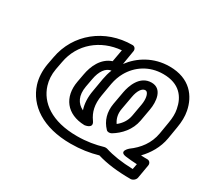

<svg xmlns="http://www.w3.org/2000/svg" viewBox="-123 -756 1067 986"><g transform="rotate(30 411.0 -262.5)"><path d="M379 -395C371 -376 366 -356 362 -335L349 -259C341 -216 343 -178 354 -145C315 -164 296 -201 306 -258L315 -307C324 -358 347 -391 379 -395ZM87 -306 78 -258C71 -216 73 -177 84 -141C117 -37 219 35 384 35C443 35 494 27 543 13C599 30 664 38 742 38C753 38 769 28 772 13L786 -68C788 -79 781 -93 766 -93C753 -93 741 -93 728 -94C764 -131 795 -181 805 -240L817 -312C823 -347 824 -380 818 -410C803 -488 749 -563 628 -563C534 -563 459 -516 413 -454L427 -538C429 -549 422 -563 407 -563C244 -563 114 -457 87 -306ZM373 -512 360 -440C300 -420 274 -358 265 -307L256 -258C238 -158 292 -86 398 -83C398 -83 452 -88 425 -125C400 -160 389 -201 399 -259L412 -335C417 -362 426 -387 438 -408C472 -468 535 -513 619 -513C716 -513 756 -457 768 -392C773 -368 772 -341 767 -312L755 -240C744 -176 707 -129 659 -94C659 -94 615 -57 663 -50C684 -47 709 -45 732 -44L726 -12C659 -14 606 -22 559 -37C554 -38 548 -38 544 -37C499 -24 451 -15 393 -15C242 -15 159 -79 133 -163C124 -192 122 -224 128 -258L137 -306C158 -424 253 -502 373 -512ZM589 -445C518 -445 494 -367 487 -330L473 -252C464 -200 477 -154 511 -119C518 -111 532 -112 541 -117C586 -144 626 -188 637 -248L650 -321C659 -371 653 -445 589 -445ZM539 -171C523 -194 517 -221 523 -252L537 -330C544 -370 561 -395 580 -395C584 -395 586 -394 589 -392C600 -383 606 -356 600 -321L587 -248C581 -215 563 -190 539 -171Z"/></g></svg>

Font: Asimov
Style: XWidOuIt
Weight: 500
Designer: Google
Version: Version 2.000980; 2014